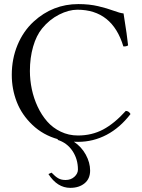

<svg xmlns="http://www.w3.org/2000/svg" viewBox="-20 -678 688 931"><path d="M214.8 166 230 159.2Q248 178.2 262.5 186.5Q276.9 194.8 297.9 194.8Q323.7 194.8 340.8 179.2Q357.9 163.6 357.9 144Q357.9 93.3 331.3 53.7Q304.7 14.2 258.8 0L261.2 -2.9Q189 -22.9 137.2 -72.3Q85.4 -121.6 61.3 -183.8Q37.1 -246.1 37.1 -314.9Q37.1 -392.6 64.9 -459.7Q92.8 -526.9 143.1 -573.2Q235.8 -658.2 359.9 -658.2Q413.6 -658.2 456.5 -647.9Q499.5 -637.7 530.3 -626.2Q561 -614.7 579.1 -612.8Q597.2 -499.5 601.1 -458Q591.8 -451.7 578.1 -453.1Q524.4 -630.9 355 -630.9Q313.5 -630.9 266.6 -607.2Q219.7 -583.5 184.1 -540Q156.2 -505.9 140.6 -451.9Q125 -397.9 125 -334Q125 -289.6 134.3 -245.4Q143.6 -201.2 162.6 -160.6Q181.6 -120.1 208.7 -89.1Q235.8 -58.1 274.4 -39.6Q313 -21 357.9 -21Q425.3 -21 480 -50Q534.7 -79.1 589.8 -140.1Q604.5 -140.1 612.8 -125Q562 -58.6 497.1 -24.4Q432.1 9.8 358.9 9.8Q345.2 9.8 338.4 9.3Q375 33.7 396 72Q417 110.4 417 148.9Q417 189 390.1 210.9Q363.3 232.9 320.8 232.9Q257.8 232.9 214.8 166Z"/></svg>

Font: Linux Libertine Display G
Style: Regular
Weight: 400
Designer: Philipp H. Poll
Foundry: Philipp H. Poll
Version: Version 5.0.9